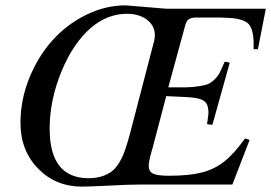

<svg xmlns="http://www.w3.org/2000/svg" viewBox="-20 -695 1021 723"><path d="M981 -662.1 951.2 -509.8H935.1Q935.5 -536.6 934.1 -553.7Q932.6 -570.8 927.5 -584.7Q922.4 -598.6 914.6 -606.2Q906.7 -613.8 891.8 -619.1Q877 -624.5 858.9 -626.2Q840.8 -627.9 812 -628.9H713.9Q697.3 -627.9 689.2 -621.1Q681.2 -614.3 676.8 -597.2L613.8 -366.2Q658.2 -365.7 682.4 -366.2Q706.5 -366.7 730.7 -370.6Q754.9 -374.5 765.9 -379.6Q776.9 -384.8 789.3 -397.2Q801.8 -409.7 808.6 -423.6Q815.4 -437.5 826.2 -462.9L845.2 -459L779.8 -225.1L759.8 -227.1L763.2 -253.9L765.1 -270Q764.6 -294.4 756.8 -306.2Q749 -317.9 729.5 -323.2Q710 -328.6 668.9 -330.1L606 -333L555.2 -140.1L553.2 -132.8L550.8 -125Q540 -85.4 540 -70.8Q540 -49.3 556.4 -41.3Q572.8 -33.2 616.2 -33.2Q692.4 -33.2 740 -45.4Q787.6 -57.6 824.7 -86.9Q861.8 -116.2 902.8 -173.8L919.9 -168L855 0H503.9Q461.9 0 393.1 3.9Q310.5 7.8 289.1 7.8Q189.5 7.8 123.3 -60.3Q57.1 -128.4 57.1 -231.9Q57.1 -318.4 89.8 -399.9Q122.6 -481.4 176.3 -541.7Q230 -602.1 303 -638.4Q376 -674.8 453.1 -674.8L606.9 -662.1ZM472.2 -202.1 543 -474.1Q558.1 -530.3 560.5 -541Q563 -551.8 563 -563Q563 -598.1 533.4 -620.6Q503.9 -643.1 458 -643.1Q385.7 -643.1 324.2 -591.8Q255.9 -533.7 211.4 -425.8Q167 -317.9 167 -210Q167 -23.9 314 -23.9Q346.7 -23.9 373.3 -34.4Q399.9 -44.9 415 -63Q433.1 -85.4 445.1 -114.7Q457 -144 472.2 -202.1Z"/></svg>

Font: Accordance
Style: Italic
Weight: 400
Italic angle: -11°
Version: Version 1.2 (build January 31, 2020) Miklal Software Solutio